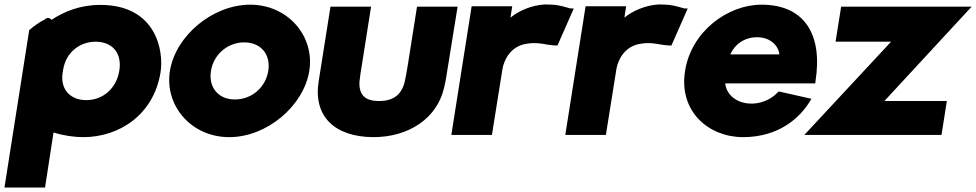

<svg xmlns="http://www.w3.org/2000/svg" viewBox="-39 -605 4377 861"><path d="M-19 236H163L201 -11C245 3 293 10 335 10C493 10 650 -88 681 -281C696 -375 663 -583 411 -583C320 -583 248 -553 192 -516C192 -516 179 -534 162 -518C137 -505 114 -489 96 -473L92 -470ZM242 -280 244 -292C257 -371 318 -417 389 -418C465 -418 509 -367 496 -288C483 -207 421 -156 348 -156C278 -156 230 -202 242 -280Z M723 -287C698 -131 819 10 989 10C1159 10 1323 -131 1348 -287C1373 -442 1253 -584 1083 -584C914 -584 748 -444 723 -287ZM907 -287C919 -362 983 -415 1056 -415C1130 -415 1176 -362 1164 -287C1152 -212 1089 -159 1015 -159C942 -158 895 -212 907 -287Z M1390 -240C1365 -83 1462 9 1635 10C1796 10 1921 -76 1952 -210C1957 -228 1960 -246 1963 -265L2013 -575H1831L1790 -315C1786 -289 1781 -262 1776 -239C1762 -181 1726 -152 1661 -152C1597 -152 1570 -180 1573 -239C1576 -263 1579 -288 1584 -315L1625 -575H1443Z M1985 0H2167L2214 -294C2220 -334 2250 -399 2324 -409C2360 -415 2388 -410 2415 -405C2429 -403 2442 -401 2453 -401H2461L2534 -567H2521C2515 -567 2491 -577 2453 -583H2452C2438 -584 2423 -585 2404 -585C2346 -582 2288 -557 2250 -526L2258 -577H2076Z M2496 0H2678L2725 -294C2731 -334 2761 -399 2835 -409C2871 -415 2899 -410 2926 -405C2940 -403 2953 -401 2964 -401H2972L3045 -567H3032C3026 -567 3002 -577 2964 -583H2963C2949 -584 2934 -585 2915 -585C2857 -582 2799 -557 2761 -526L2769 -577H2587Z M3033 -287C3004 -104 3140 10 3293 10C3452 10 3547 -75 3593 -151L3600 -162L3453 -195L3448 -190C3416 -156 3364 -136 3317 -141C3261 -146 3219 -181 3213 -231H3617L3618 -241C3651 -450 3569 -584 3376 -584C3224 -584 3061 -464 3033 -287ZM3236 -361C3255 -405 3298 -438 3356 -438C3416 -438 3452 -400 3456 -361Z M3568 0H4183L4207 -152H3927L4318 -575H3733L3708 -418H3957Z"/></svg>

Font: Rabbid Highway Sign IV
Style: BlkObl
Weight: 400
Foundry: Cannot Into Space Fonts
Version: Version 0.277